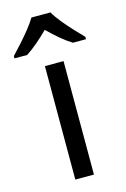

<svg xmlns="http://www.w3.org/2000/svg" viewBox="-158 -821 574 876"><g transform="rotate(-15 129.0 -383.0)"><path d="M173 0H85V-536H173ZM173 -766Q185 -744 207.5 -716.5Q230 -689 254.5 -662.5Q279 -636 298 -617V-606H236Q210 -622 182 -645.5Q154 -669 127 -696Q100 -669 73 -646Q46 -623 20 -606H-40V-617Q-21 -637 2.5 -663Q26 -689 48 -716.5Q70 -744 83 -766Z"/></g></svg>

Font: Noto Sans Thaana
Style: Regular
Weight: 400
Designer: Monotype Design Team
Foundry: Monotype Imaging Inc.
Version: Version 2.001